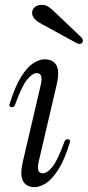

<svg xmlns="http://www.w3.org/2000/svg" viewBox="-20 -760 361 790"><path d="M122 10Q89 10 75 -14.5Q61 -39 74 -95L148 -412Q153 -434 149.5 -446.5Q146 -459 131 -459Q113 -459 91.5 -432.5Q70 -406 43 -332Q39 -319 29 -319Q14 -319 21 -337Q43 -406 67.5 -445Q92 -484 117 -500Q142 -516 163 -516Q198 -516 212 -491.5Q226 -467 213 -411L139 -94Q134 -72 137.5 -59.5Q141 -47 156 -47Q174 -47 195.5 -73.5Q217 -100 244 -174Q248 -187 258 -187Q273 -187 266 -169Q245 -101 219.5 -61.5Q194 -22 169 -6Q144 10 122 10ZM293 -584 152 -661Q112 -682 112 -707Q112 -721 123 -730.5Q134 -740 150 -740Q164 -740 173.5 -735.5Q183 -731 196 -719L313 -608Q321 -600 321 -593Q321 -584 313 -580.5Q305 -577 293 -584Z"/></svg>

Font: Instrument Serif
Style: Italic
Weight: 400
Italic angle: -13°
Designer: Rodrigo Fuenzalida
Foundry: fragTYPE
Version: Version 1.000; ttfautohint (v1.8.4.7-5d5b);gftools[0.9.27]